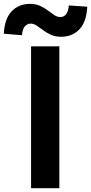

<svg xmlns="http://www.w3.org/2000/svg" viewBox="-71 -983 476 1003"><path d="M91.3 0V-740.8H239V0ZM249.1 -790.9Q217.9 -790.9 195.1 -801.3Q172.3 -811.6 154.4 -825.2Q136.5 -838.8 120.9 -849.2Q105.2 -859.6 89 -859.6Q71.8 -859.6 59.3 -845.8Q46.7 -832.1 43.7 -799.1L-51.1 -806.8Q-46.8 -886.6 -9.3 -924.7Q28.1 -962.8 85.1 -962.8Q115.6 -962.8 138.5 -952.4Q161.3 -942 179.2 -928.3Q197.1 -914.6 212.7 -904.2Q228.2 -893.9 244.4 -893.9Q261.8 -893.9 273.7 -907.7Q285.5 -921.6 288.7 -954.6L384.8 -947.9Q380.4 -867.1 343 -829Q305.6 -790.9 249.1 -790.9Z"/></svg>

Font: Noto Sans KR Thin
Style: Regular
Weight: 100
Designer: Ryoko NISHIZUKA 西塚涼子 (kana, bopomofo & ideographs); Paul D. Hunt (Latin, Greek & Cyrillic); Sandoll Communications 산돌커뮤니
Foundry: Adobe
Version: Version 2.004-H2;hotconv 1.0.118;makeotfexe 2.5.65603